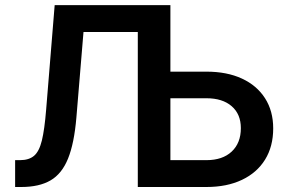

<svg xmlns="http://www.w3.org/2000/svg" viewBox="-20 -748 1156 768"><path d="M40.5 0V-107.4H60.1Q95.7 -107.4 116.2 -124.8Q136.7 -142.1 147.5 -186Q158.2 -230 164.6 -309.6L198.7 -727.5H661.6V-461.4H805.7Q887.7 -461.4 947.5 -433.8Q1007.3 -406.2 1040 -355.2Q1072.8 -304.2 1072.8 -234.4Q1072.8 -162.1 1040.3 -109.6Q1007.8 -57.1 947.8 -28.6Q887.7 0 805.7 0H531.2V-620.1H314L285.6 -278.3Q276.9 -174.8 252.2 -113.8Q227.5 -52.7 182.1 -26.4Q136.7 0 64.9 0ZM661.6 -355V-107.4H805.7Q870.1 -107.4 906.7 -141.6Q943.4 -175.8 943.4 -235.4Q943.4 -291.5 906.7 -323.2Q870.1 -355 805.7 -355Z"/></svg>

Font: Inter SemiBold
Style: Regular
Weight: 600
Designer: Rasmus Andersson
Foundry: rsms
Version: Version 4.001;git-9221beed3